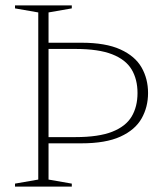

<svg xmlns="http://www.w3.org/2000/svg" viewBox="-20 -690 609 710"><path d="M245.5 -11V0H35.5V-11L121.5 -26V-644L35.5 -659V-670H245.5V-659L159.5 -644V-532H281Q371 -532 425.2 -507.2Q479.5 -482.5 503.5 -440.5Q527.5 -398.5 527.5 -346Q527.5 -294 503.5 -251.8Q479.5 -209.5 425.2 -184.8Q371 -160 281 -160H159.5V-26ZM488.5 -346Q488.5 -396.5 466.8 -433Q445 -469.5 394.8 -489.2Q344.5 -509 259 -509H159.5V-183H259Q344.5 -183 394.8 -202.8Q445 -222.5 466.8 -259Q488.5 -295.5 488.5 -346Z"/></svg>

Font: Newsreader Text ExtraLight
Style: Regular
Weight: 275
Designer: Hugues Gentile
Foundry: Production Type
Version: Version 1.001